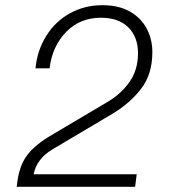

<svg xmlns="http://www.w3.org/2000/svg" viewBox="-20 -716 655 736"><path d="M564 -516Q564 -432 521.5 -376.5Q479 -321 413 -281L182 -144Q120 -107 109 -48H504L498 0H44L47 -23Q56 -85 85.5 -123Q115 -161 174 -196L395 -327Q444 -356 476.5 -402Q509 -448 509 -512Q509 -574 472 -611Q435 -648 367 -648Q286 -648 233 -593Q180 -538 170 -454H116Q123 -524 158 -579.5Q193 -635 249 -665.5Q305 -696 371 -696H375Q434 -696 476.5 -672.5Q519 -649 541.5 -608Q564 -567 564 -516Z"/></svg>

Font: Chivo Thin Italic
Style: Regular
Weight: 100
Italic angle: -8.05°
Designer: Hector Gatti
Foundry: Omnibus-Type
Version: Version 1.007